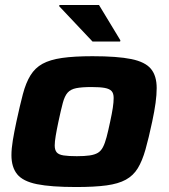

<svg xmlns="http://www.w3.org/2000/svg" viewBox="-20 -744 678 772"><path d="M286 8Q185 8 128.5 -3.5Q72 -15 49 -43.5Q26 -72 26 -120Q26 -146 31.5 -179.5Q37 -213 46 -255Q60 -320 72 -365.5Q84 -411 102.5 -441Q121 -471 151 -487.5Q181 -504 229.5 -511Q278 -518 352 -518Q452 -518 508 -506.5Q564 -495 587 -467Q610 -439 610 -390Q610 -363 605.5 -330Q601 -297 592 -255Q578 -189 565 -143Q552 -97 534 -67.5Q516 -38 486 -21.5Q456 -5 408 1.5Q360 8 286 8ZM289 -116Q320 -116 340.5 -119Q361 -122 373.5 -129.5Q386 -137 394 -152.5Q402 -168 408.5 -192.5Q415 -217 423 -255Q430 -287 433.5 -310Q437 -333 437 -350Q437 -369 428.5 -378Q420 -387 401 -390.5Q382 -394 348 -394Q309 -394 286.5 -389.5Q264 -385 252 -371.5Q240 -358 232.5 -330Q225 -302 215 -255Q208 -222 204 -198Q200 -174 200 -159Q200 -141 208 -131.5Q216 -122 236 -119Q256 -116 289 -116ZM352 -577 218 -719 219 -724H378L464 -582L463 -577Z"/></svg>

Font: Saira Thin Expanded
Style: Bold Italic
Weight: 700
Width: 7
Italic angle: -12°
Version: Version 1.101